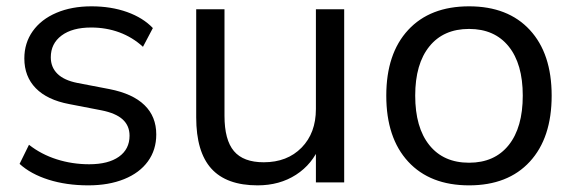

<svg xmlns="http://www.w3.org/2000/svg" viewBox="-20 -568 1786 598"><path d="M41 -57.6 70.3 -117.1Q108.3 -87.2 156.7 -71.8Q205.2 -56.4 257.8 -56.4Q317.3 -56.4 350.4 -79.9Q383.5 -103.4 383.5 -145.4Q383.5 -176.4 362.1 -196Q340.6 -215.6 295.9 -224.4L195.2 -243.9Q127 -256.8 91.4 -293.3Q55.8 -329.7 55.8 -386Q55.8 -434.1 82 -471Q108.3 -507.9 155.8 -528.1Q203.2 -548.3 264.8 -548.3Q326 -548.3 375.9 -530.5Q425.7 -512.6 456.1 -480.6L425.3 -422.2Q392.8 -452 351.7 -467.2Q310.7 -482.3 264 -482.3Q205.2 -482.3 171.7 -457.3Q138.2 -432.3 138.2 -389.5Q138.2 -358.6 158.8 -338.3Q179.4 -317.9 220.9 -309.7L320.9 -290.5Q393.2 -276.4 429.9 -240.7Q466.7 -205.1 466.7 -149.2Q466.7 -101.2 440.7 -65.4Q414.7 -29.5 366.6 -10.1Q318.6 9.3 255.1 9.3Q186.9 9.3 131.3 -8.3Q75.7 -25.9 41 -57.6Z M1052 0H963.9V-115.1H976.8Q953.2 -56.8 902 -23.7Q850.8 9.3 782.3 9.3Q685.4 9.3 638.2 -42.9Q591.1 -95.1 591.1 -202.4V-539.1H679.2V-207.4Q679.2 -132.1 708.6 -97.4Q737.9 -62.6 801.5 -62.6Q874.6 -62.6 919.3 -108.2Q963.9 -153.7 963.9 -228.4V-539.1H1052Z M1183.1 -270.1Q1183.1 -401.1 1251.3 -474.7Q1319.5 -548.3 1441 -548.3Q1562.2 -548.3 1630.2 -474.7Q1698.2 -401.1 1698.2 -270.1Q1698.2 -138.5 1630.2 -64.6Q1562.2 9.3 1441 9.3Q1319.5 9.3 1251.3 -64.6Q1183.1 -138.5 1183.1 -270.1ZM1608.2 -270.3Q1608.2 -368.9 1564.3 -423.4Q1520.4 -477.9 1440.9 -477.9Q1361.3 -477.9 1317.3 -423.4Q1273.2 -368.9 1273.2 -270.3Q1273.2 -170.8 1317.3 -116Q1361.3 -61.2 1440.9 -61.2Q1520.4 -61.2 1564.3 -116Q1608.2 -170.8 1608.2 -270.3Z"/></svg>

Font: Min Sans VF VF
Style: Regular
Weight: 400
Designer: Jinseong-Kim, NotoSansCJK, Nunito
Foundry: Jinseong-Kim
Version: Version 1.420;Glyphs 3.1.2 (3151)